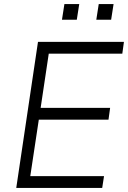

<svg xmlns="http://www.w3.org/2000/svg" viewBox="-20 -925 630 945"><path d="M60 0 167 -719H590L582 -661H220L180 -394H522L514 -336H171L129 -58H492L483 0ZM454 -828 466 -905H539L527 -828ZM285 -828 297 -905H370L358 -828Z"/></svg>

Font: Nunitoga
Style: Light Italic
Weight: 300
Italic angle: -9°
Designer: Vernon Adams
Foundry: Vernon Adams
Version: Version 1.0